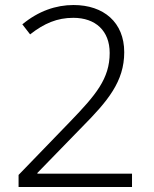

<svg xmlns="http://www.w3.org/2000/svg" viewBox="-20 -796 612 765"><path d="M54 -51H506V-104H129V-107L307 -290C409 -393 475 -471 475 -588C475 -707 393 -776 273 -776C203 -776 133 -752 69 -699L100 -659C156 -703 208 -725 272 -725C361 -725 417 -673 417 -585C417 -482 361 -417 260 -312L54 -99Z"/></svg>

Font: Noto Sans Tamil UI Light
Style: Regular
Weight: 300
Designer: Jelle Bosma - Monotype Design Team
Foundry: Monotype Imaging Inc.
Version: Version 2.004